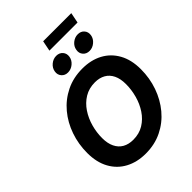

<svg xmlns="http://www.w3.org/2000/svg" viewBox="-298 -1213 1365 1365"><g transform="rotate(-45 384.5 -530.5)"><path d="M345.7 9.8Q259.3 9.8 193.4 -25.4Q127.4 -60.5 90.6 -127.2Q53.7 -193.8 53.7 -288.1Q53.7 -377 81.8 -458Q109.9 -539.1 162.4 -601.8Q214.8 -664.6 288.6 -700.9Q362.3 -737.3 453.6 -737.3Q540 -737.3 605.5 -702.4Q670.9 -667.5 708 -600.8Q745.1 -534.2 745.1 -439.5Q745.1 -350.1 716.8 -269.3Q688.5 -188.5 636 -125.5Q583.5 -62.5 510 -26.4Q436.5 9.8 345.7 9.8ZM352.1 -122.6Q412.1 -122.6 457.5 -150.4Q502.9 -178.2 533.7 -224.6Q564.5 -271 579.8 -327.1Q595.2 -383.3 595.2 -439.5Q595.2 -493.7 577.4 -530.5Q559.6 -567.4 526.4 -586.2Q493.2 -605 447.8 -605Q387.7 -605 342 -577.1Q296.4 -549.3 265.4 -502.7Q234.4 -456.1 219 -400.1Q203.6 -344.2 203.6 -288.6Q203.6 -234.4 221.7 -197.3Q239.7 -160.2 272.9 -141.4Q306.2 -122.6 352.1 -122.6ZM579.1 -789.1Q548.3 -789.1 530.3 -810.1Q512.2 -831.1 517.6 -860.8Q522 -891.1 547.1 -911.9Q572.3 -932.6 603 -932.6Q633.8 -932.6 651.6 -911.9Q669.4 -891.1 664.6 -860.8Q659.7 -831.1 634.5 -810.1Q609.4 -789.1 579.1 -789.1ZM362.3 -789.1Q332 -789.1 314 -810.1Q295.9 -831.1 300.8 -860.8Q305.7 -891.1 330.8 -911.9Q356 -932.6 386.2 -932.6Q417 -932.6 435.1 -911.9Q453.1 -891.1 448.2 -860.8Q443.4 -831.1 418.2 -810.1Q393.1 -789.1 362.3 -789.1ZM676.8 -1071.3 661.1 -992.7H378.4L394 -1071.3Z"/></g></svg>

Font: Inter 16pt
Style: Bold Italic
Weight: 700
Italic angle: -9.3988°
Version: Version 4.001;git-66647c0bb